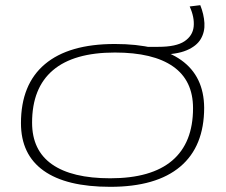

<svg xmlns="http://www.w3.org/2000/svg" viewBox="-20 -712 872 742"><path d="M406 10Q236 10 148.5 -52.5Q61 -115 61 -236Q61 -386 153.5 -464Q246 -542 424 -542Q593 -542 680.5 -479.5Q768 -417 769 -296Q769 -146 676.5 -68Q584 10 406 10ZM406 -23Q565 -23 645.5 -91.5Q726 -160 726 -294Q726 -401 649 -455Q572 -509 424 -509Q265 -509 184.5 -440.5Q104 -372 104 -238Q104 -131 181 -77Q258 -23 406 -23ZM554 -501 545 -531H592Q661 -531 693 -552.5Q725 -574 728.5 -609.5Q732 -645 713 -687L754 -692Q768 -657 770 -623Q772 -589 756 -561.5Q740 -534 701 -517.5Q662 -501 595 -501Z"/></svg>

Font: Georama ExtraExtended ExtraLight
Style: Italic
Weight: 200
Width: 8
Italic angle: -9°
Designer: Jean-Baptiste Levee
Foundry: Production Type
Version: Version 1.000